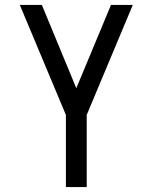

<svg xmlns="http://www.w3.org/2000/svg" viewBox="-20 -755 616 775"><path d="M246 0H330V-291L516 -735H428L288 -399L149 -735H60L246 -291Z"/></svg>

Font: Iosevka SS01 Extended
Style: Regular
Weight: 400
Width: 7
Monospace: yes
Designer: Belleve Invis
Foundry: Belleve Invis
Version: Version 3.4.7; ttfautohint (v1.8.3)